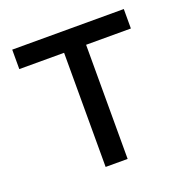

<svg xmlns="http://www.w3.org/2000/svg" viewBox="-100 -614 679 705"><g transform="rotate(-20 239.0 -261.0)"><path d="M282 0H196V-446H21V-522H457V-446H282Z"/></g></svg>

Font: PTCRaleway Medium
Style: Regular
Weight: 500
Designer: Matt McInerney, Pablo Impallari, Rodrigo Fuenzalida
Foundry: Matt McInerney, Pablo Impallari, Rodrigo Fuenzalida
Version: Version 3.000g; ttfautohint (v1.5) -l 8 -r 28 -G 28 -x 14 -D